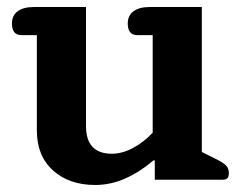

<svg xmlns="http://www.w3.org/2000/svg" viewBox="-20 -512 689 547"><path d="M85 -140V-412H41Q14 -412 14 -445Q14 -468 30.5 -480Q47 -492 76 -492H225V-153Q225 -74 299 -74Q328 -74 359 -90.5Q390 -107 415 -134V-412H371Q344 -412 344 -445Q344 -468 360.5 -480Q377 -492 406 -492H555V-79L591 -61Q614 -50 623 -41.5Q632 -33 632 -19Q632 -9 628 -4.5Q624 0 614 0H421V-55H417Q380 -23 338 -4Q296 15 251 15Q177 15 131 -26.5Q85 -68 85 -140Z"/></svg>

Font: Maitree
Style: Bold
Weight: 700
Designer: CadsonDemak Team
Foundry: CadsonDemak
Version: Version 1.002